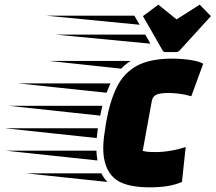

<svg xmlns="http://www.w3.org/2000/svg" viewBox="-240 -790 923 822"><path d="M400 12Q290 12 246 -30Q202 -72 202 -156Q202 -179 205.5 -206.5Q209 -234 214 -264Q230 -356 260 -417Q290 -478 346.5 -508.5Q403 -539 497 -539Q516 -539 542.5 -537Q569 -535 593 -530Q617 -525 630 -517L579 -378Q552 -386 525.5 -389Q499 -392 484 -392Q449 -392 431.5 -385.5Q414 -379 410 -358L371 -144Q387 -140 400 -139.5Q413 -139 426 -139Q458 -139 492.5 -145Q527 -151 555 -161L539 -11Q508 2 474.5 7Q441 12 400 12ZM279 -496 -28 -529H320Q296 -515 279 -496ZM216 -393 -162 -433H233Q229 -423 224.5 -413.5Q220 -404 216 -393ZM189 -295 -202 -337H198ZM174 -199 -220 -241H179Q178 -230 176.5 -219.5Q175 -209 174 -199ZM177 -103 -216 -145H173Q173 -134 174.5 -123.5Q176 -113 177 -103ZM220 -11 -129 -48H194Q199 -38 205.5 -28.5Q212 -19 220 -11ZM513 -567H468Q463 -567 460 -569.5Q457 -572 455 -576L372 -721L438 -770L516 -707L615 -770L663 -721L531 -576Q524 -567 513 -567ZM358 -684 -43 -723H335ZM404 -603 -4 -642H382Z"/></svg>

Font: Faster One
Style: Regular
Weight: 400
Designer: Eduardo Rodriguez Tunni
Foundry: Eduardo Rodriguez Tunni
Version: Version 1.003; ttfautohint (v1.8.4.7-5d5b);gftools[0.9.23]